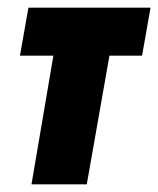

<svg xmlns="http://www.w3.org/2000/svg" viewBox="-20 -480 412 500"><path d="M54 -460 32 -335H119L62 0H206L265 -335H350L372 -460Z"/></svg>

Font: Jost*
Style: Bold Italic
Weight: 700
Italic angle: -10°
Version: Version 3.7